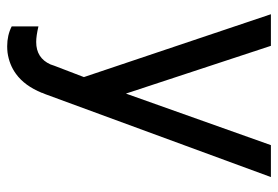

<svg xmlns="http://www.w3.org/2000/svg" viewBox="-141 -423 782 540"><g transform="rotate(90 250.0 -153.0)"><path d="M388.2 -523.9H478L245.1 109.9L241.2 119.1V120.1Q221.2 168.9 188 192.9Q162.1 211.9 127.9 216.8Q119.1 217.8 109.9 217.8Q79.1 217.8 54.2 205.1V129.9Q81.1 136.2 98.1 136.2Q143.1 136.2 161.1 96.2L165 85L196.8 2L20 -523.9H108.9L243.2 -116.2Z"/></g></svg>

Font: SolaimanLipiNormal
Style: Normal
Weight: 400
Designer: Solaiman Karim
Version: Version 1.6.1 ; ttfautohint (v1.5.65-e2d9)